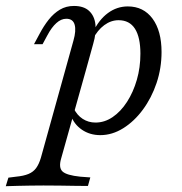

<svg xmlns="http://www.w3.org/2000/svg" viewBox="-97 -446 617 652"><path d="M337.1 -424.2Q390.3 -424.2 421 -382.7Q451.6 -341.1 451.6 -269.4Q451.6 -214.5 434.7 -164.1Q417.7 -113.7 388.3 -73.8Q358.9 -33.9 321.4 -10.5Q283.9 12.9 243.5 12.9Q208.1 12.9 181 -5.6Q154 -24.2 143.5 -54.8L153.2 -78.2Q164.5 -54.8 183.9 -42.3Q203.2 -29.8 227.4 -29.8Q258.1 -29.8 285.5 -48.4Q312.9 -66.9 334.3 -100Q355.6 -133.1 367.7 -175Q379.8 -216.9 379.8 -263.7Q379.8 -319.4 361.3 -348.4Q342.7 -377.4 305.6 -377.4Q279.8 -377.4 256.9 -360.5Q233.9 -343.5 217.7 -312.1L218.5 -336.3Q238.7 -379 269.4 -401.6Q300 -424.2 337.1 -424.2ZM124.2 -206.5 152.4 -308.1Q162.1 -341.9 156.5 -362.1Q150.8 -382.3 128.2 -382.3Q110.5 -382.3 94.4 -367.7Q78.2 -353.2 63.7 -325.8L47.6 -296H18.5L37.1 -330.6Q51.6 -358.1 68.5 -379.4Q85.5 -400.8 106.5 -413.3Q127.4 -425.8 154 -425.8Q187.1 -425.8 205.2 -409.3Q223.4 -392.7 227 -363.7Q230.6 -334.7 219.4 -296.8L194.4 -206.5ZM51.6 183.9Q26.6 183.9 5.2 184.3Q-16.1 184.7 -35.9 185.1Q-55.6 185.5 -77.4 186.3L-68.5 157.3L-42.7 154Q-16.9 151.6 -0.4 144.8Q16.1 137.9 25.8 124.6Q35.5 111.3 41.9 89.5L124.2 -206.5H194.4L110.5 92.7Q101.6 123.4 115.3 136.3Q129 149.2 175.8 154L209.7 156.5L201.6 185.5Q182.3 185.5 157.7 185.1Q133.1 184.7 106 184.3Q79 183.9 49.2 183.9H50Z"/></svg>

Font: Playfair 5pt SemiExpanded Light Light
Style: Italic
Weight: 300
Italic angle: -15.6°
Version: Version 2.203